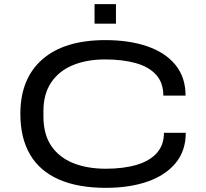

<svg xmlns="http://www.w3.org/2000/svg" viewBox="-20 -892 991 924"><path d="M489 12Q355 12 263 -28.5Q171 -69 124.5 -148.5Q78 -228 78 -344Q78 -514 184 -606.5Q290 -699 487 -699Q602 -699 689 -669Q776 -639 824.5 -579.5Q873 -520 873 -432H766Q766 -494 731 -532.5Q696 -571 632.5 -588.5Q569 -606 485 -606Q398 -606 331 -578.5Q264 -551 226.5 -495.5Q189 -440 189 -357V-332Q189 -245 227 -189.5Q265 -134 332.5 -107Q400 -80 489 -80Q574 -80 637 -98.5Q700 -117 734.5 -155.5Q769 -194 769 -253H874Q874 -166 825 -107Q776 -48 689.5 -18Q603 12 489 12ZM435 -778V-872H538V-778Z"/></svg>

Font: Archivo Expanded
Style: Regular
Weight: 400
Width: 7
Designer: Hector Gatti
Foundry: Omnibus-Type
Version: Version 2.001